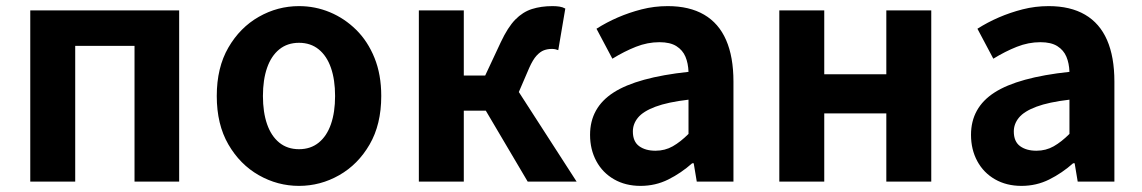

<svg xmlns="http://www.w3.org/2000/svg" viewBox="-20 -594 3736 628"><path d="M79 0V-560H566V0H420V-444H226V0Z M958 14Q888 14 826.5 -21Q765 -56 727 -121.5Q689 -187 689 -280Q689 -373 727 -438.5Q765 -504 826.5 -539Q888 -574 958 -574Q1011 -574 1059 -554Q1107 -534 1145 -496.5Q1183 -459 1205 -404.5Q1227 -350 1227 -280Q1227 -187 1189 -121.5Q1151 -56 1089.5 -21Q1028 14 958 14ZM958 -106Q996 -106 1022.5 -127.5Q1049 -149 1062.5 -188Q1076 -227 1076 -280Q1076 -333 1062.5 -372Q1049 -411 1022.5 -432.5Q996 -454 958 -454Q920 -454 893.5 -432.5Q867 -411 853.5 -372Q840 -333 840 -280Q840 -227 853.5 -188Q867 -149 893.5 -127.5Q920 -106 958 -106Z M1350 0V-560H1497V-347H1567L1618 -456Q1641 -505 1665.5 -530Q1690 -555 1720 -564.5Q1750 -574 1787 -574Q1799 -574 1809.5 -572.5Q1820 -571 1829 -566L1806 -430Q1801 -432 1796 -433Q1791 -434 1785 -434Q1771 -434 1759 -429.5Q1747 -425 1735 -412Q1723 -399 1711 -372L1677 -293L1866 0H1706L1569 -232H1497V0Z M2075 14Q2026 14 1988.5 -7.5Q1951 -29 1930.5 -67Q1910 -105 1910 -153Q1910 -242 1987 -291.5Q2064 -341 2232 -359Q2231 -387 2222 -408.5Q2213 -430 2192.5 -443Q2172 -456 2137 -456Q2098 -456 2060 -441Q2022 -426 1983 -402L1931 -500Q1964 -521 2001 -537Q2038 -553 2079 -563.5Q2120 -574 2164 -574Q2235 -574 2283 -546Q2331 -518 2355 -463Q2379 -408 2379 -327V0H2259L2249 -60H2244Q2208 -28 2166 -7Q2124 14 2075 14ZM2124 -101Q2155 -101 2180.5 -115.5Q2206 -130 2232 -156V-268Q2164 -260 2124 -245Q2084 -230 2067 -209.5Q2050 -189 2050 -164Q2050 -131 2070.5 -116Q2091 -101 2124 -101Z M2529 0V-560H2676V-351H2879V-560H3026V0H2879V-223H2676V0Z M3321 14Q3272 14 3234.5 -7.5Q3197 -29 3176.5 -67Q3156 -105 3156 -153Q3156 -242 3233 -291.5Q3310 -341 3478 -359Q3477 -387 3468 -408.5Q3459 -430 3438.5 -443Q3418 -456 3383 -456Q3344 -456 3306 -441Q3268 -426 3229 -402L3177 -500Q3210 -521 3247 -537Q3284 -553 3325 -563.5Q3366 -574 3410 -574Q3481 -574 3529 -546Q3577 -518 3601 -463Q3625 -408 3625 -327V0H3505L3495 -60H3490Q3454 -28 3412 -7Q3370 14 3321 14ZM3370 -101Q3401 -101 3426.5 -115.5Q3452 -130 3478 -156V-268Q3410 -260 3370 -245Q3330 -230 3313 -209.5Q3296 -189 3296 -164Q3296 -131 3316.5 -116Q3337 -101 3370 -101Z"/></svg>

Font: Noto Sans KR
Style: Bold
Weight: 700
Designer: Ryoko NISHIZUKA  (kana, bopomofo & ideographs); Paul D. Hunt (Latin, Greek & Cyrillic); Sandoll Communications , Soo-you
Foundry: Adobe
Version: Version 2.004-H2;hotconv 1.0.118;makeotfexe 2.5.65603